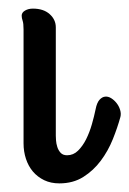

<svg xmlns="http://www.w3.org/2000/svg" viewBox="-20 -402 303 450"><path d="M110.8 -84Q110.8 -80.6 111.3 -73Q111.8 -65.4 114.3 -57.6Q116.7 -49.8 122.1 -43.9Q127.4 -38.1 137.2 -38.1Q151.9 -38.1 162.8 -48.8Q173.8 -59.6 181.9 -75.7Q189.9 -91.8 195.3 -110.6Q200.7 -129.4 204.1 -146Q207 -161.1 213.1 -168Q219.2 -174.8 226.3 -175.5Q233.4 -176.3 240.5 -171.9Q247.6 -167.5 253.2 -160.4Q258.8 -153.3 261.5 -144.5Q264.2 -135.7 262.2 -127.9Q255.4 -103 244.4 -75.7Q233.4 -48.3 216.3 -25.4Q199.2 -2.4 175.3 12.7Q151.4 27.8 119.1 27.8Q99.1 27.8 83.5 20.3Q67.9 12.7 57.1 0Q46.4 -12.7 40.8 -29.8Q35.2 -46.9 35.2 -65.9V-333Q35.2 -347.2 33 -353.5Q30.8 -359.9 30.8 -365.2Q30.8 -372.6 38.6 -377.2Q46.4 -381.8 57.1 -381.8Q82 -381.8 96.4 -368.9Q110.8 -356 110.8 -337.9Z"/></svg>

Font: Grand Hotel
Style: Regular
Weight: 400
Designer: Brian J. Bonislawsky & Jim Lyles for Astigmatic (AOETI)
Foundry: Astigmatic (AOETI)
Version: Version 001.000